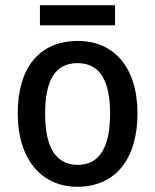

<svg xmlns="http://www.w3.org/2000/svg" viewBox="-20 -706 595 736"><path d="M421 -686H133V-609H421ZM507 -271C507 -450 415 -549 279 -549C131 -549 48 -447 48 -271C48 -97 138 10 276 10C424 10 507 -98 507 -271ZM153 -270C153 -396 190 -464 277 -464C364 -464 402 -395 402 -271C402 -145 364 -74 278 -74C191 -74 153 -146 153 -270Z"/></svg>

Font: Noto Sans Khmer SemiCondensed Medium
Style: Regular
Weight: 500
Width: 4
Designer: Danh Hong and the Monotype Design Team
Foundry: Monotype Imaging Inc.
Version: Version 2.004